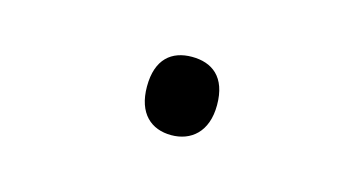

<svg xmlns="http://www.w3.org/2000/svg" viewBox="-33 -637 595 315"><g transform="rotate(15 265.0 -479.5)"><path d="M265 -413C298 -413 325 -434 325 -480C325 -528 299 -546 265 -546C231 -546 206 -527 206 -480C206 -434 231 -413 265 -413Z"/></g></svg>

Font: Noto Sans Mono Condensed
Style: Regular
Weight: 400
Width: 3
Designer: Monotype Design Team
Foundry: Monotype Imaging Inc.
Version: Version 2.014